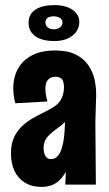

<svg xmlns="http://www.w3.org/2000/svg" viewBox="-20 -724 427 753"><path d="M236 0 240 -85 231 -384Q230 -407 221.5 -415Q213 -423 197 -423Q179 -423 168.5 -411.5Q158 -400 158 -377Q158 -365 160 -352.5Q162 -340 166 -326L40 -319Q36 -334 34 -349Q32 -364 32 -377Q32 -421 50.5 -454.5Q69 -488 105.5 -507Q142 -526 196 -526Q246 -526 277.5 -510Q309 -494 327 -467.5Q345 -441 351.5 -409Q358 -377 357 -345L354 -245L356 0ZM144 9Q104 9 77 -8Q50 -25 36.5 -54.5Q23 -84 23 -122Q23 -161 36 -187.5Q49 -214 70.5 -233Q92 -252 118.5 -266Q145 -280 171 -293Q186 -301 197.5 -309.5Q209 -318 216.5 -329.5Q224 -341 227.5 -354.5Q231 -368 231 -384L286 -349Q281 -314 267.5 -289Q254 -264 236.5 -247Q219 -230 201 -218Q185 -206 173.5 -195Q162 -184 156.5 -171.5Q151 -159 151 -142Q151 -129 154.5 -119.5Q158 -110 164.5 -105Q171 -100 181 -100Q197 -100 209 -115Q221 -130 228 -166Q235 -202 235 -264L280 -312Q280 -245 274 -187Q268 -129 253 -84.5Q238 -40 211.5 -15.5Q185 9 144 9ZM193 -563Q161 -563 138.5 -571.5Q116 -580 104 -596Q92 -612 92 -634Q92 -669 119.5 -686.5Q147 -704 193 -704Q238 -704 264.5 -685.5Q291 -667 291 -638Q291 -605 264 -584Q237 -563 193 -563ZM193 -609Q197 -609 204.5 -611Q212 -613 218.5 -619.5Q225 -626 225 -637Q225 -648 214.5 -654Q204 -660 191 -660Q177 -660 167.5 -654.5Q158 -649 158 -635Q158 -628 162 -622Q166 -616 173.5 -612.5Q181 -609 193 -609Z"/></svg>

Font: Truculenta Black
Style: Regular
Weight: 900
Version: Version 1.002